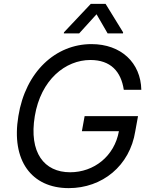

<svg xmlns="http://www.w3.org/2000/svg" viewBox="-20 -966 783 996"><path d="M622.2 -500H713.1C710.2 -640.6 608 -737.2 454.5 -737.2C268.5 -737.2 112.2 -593.8 75.3 -363.6C36.9 -133.5 143.5 9.9 336.6 9.9C509.9 9.9 653.4 -105.1 681.8 -285.5L696 -363.6H419L404.8 -285.5H596.9C573.5 -155.2 467 -72.4 343.8 -72.4C208.8 -72.4 129.3 -174.7 160.5 -363.6C191.8 -552.6 319.6 -654.8 448.9 -654.8C554 -654.8 608 -595.2 622.2 -500ZM311.1 -792.6H390.6L480.8 -892L538.4 -792.6H617.9L618.6 -798.3L527.7 -946H451L311.8 -798.3Z"/></svg>

Font: Margiela Sans
Style: Italic
Weight: 400
Italic angle: -9.39999°
Designer: Stefan Endress, Andreas Faust
Version: Version 1.100;FEAKit 1.0